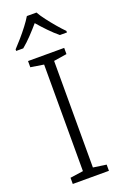

<svg xmlns="http://www.w3.org/2000/svg" viewBox="-178 -997 667 1048"><g transform="rotate(-20 155.5 -473.5)"><path d="M261 0H51V-36L127 -47V-666L51 -678V-714H261V-678L185 -666V-47L261 -36ZM185 -947Q197 -925 218 -897.5Q239 -870 262 -843Q285 -816 304 -797V-788H263Q236 -810 208 -839Q180 -868 156 -896Q132 -868 104.5 -839Q77 -810 50 -788H9V-797Q28 -817 51 -843.5Q74 -870 95 -897.5Q116 -925 129 -947Z"/></g></svg>

Font: Noto Sans Myanmar Light
Style: Regular
Weight: 300
Designer: Monotype Design Team
Foundry: Monotype Imaging Inc.
Version: Version 2.107; ttfautohint (v1.8.4.7-5d5b)